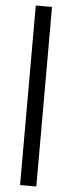

<svg xmlns="http://www.w3.org/2000/svg" viewBox="-63 -812 380 1012"><g transform="rotate(5 127.5 -306.0)"><path d="M170 -781V169H84V-781Z"/></g></svg>

Font: Exo 2 SemiBold
Style: Regular
Weight: 600
Designer: Natanael Gama
Foundry: Natanael Gama
Version: Version 2.010